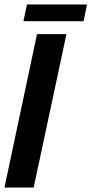

<svg xmlns="http://www.w3.org/2000/svg" viewBox="-24 -841 410 861"><path d="M-4 0 142 -688H274L127 0ZM81 -746 97 -821H366L351 -746Z"/></svg>

Font: Saira Condensed
Style: Bold Italic
Weight: 700
Width: 3
Italic angle: -12°
Designer: Hector Gatti with collaboration of the Omnibus-Type team
Foundry: Omnibus-Type
Version: Version 1.101